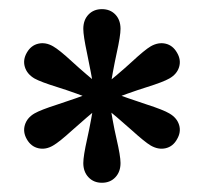

<svg xmlns="http://www.w3.org/2000/svg" viewBox="-20 -822 447 422"><path d="M204 -420.3Q185.9 -420.3 174.5 -432.4Q163.1 -444.4 163.1 -463.7Q163.1 -479 171.6 -516.9Q180.1 -554.7 189 -611.1Q179.3 -667.5 171.2 -705.5Q163.1 -743.5 163.1 -758.5Q163.1 -778.1 174.5 -790Q185.9 -801.9 204 -801.9Q222.3 -801.9 233.6 -790Q244.9 -778.1 244.9 -758.5Q244.9 -743.5 236.5 -705.5Q228.2 -667.5 219 -611.1Q227.3 -554.7 236.1 -516.9Q244.9 -479 244.9 -463.7Q244.9 -444.4 233.6 -432.4Q222.3 -420.3 204 -420.3ZM96.7 -502.1Q80.4 -492.5 64.3 -496.2Q48.2 -499.9 39.1 -515.7Q29.9 -531.5 34.7 -547.4Q39.5 -563.2 55.8 -572.7Q69.3 -580.5 106.2 -592.3Q143 -604.1 196.5 -624.2Q241.1 -659.7 269.7 -686.1Q298.3 -712.6 311.3 -720.2Q328.1 -729.7 344 -726Q359.8 -722.3 368.9 -706.5Q378.4 -690.7 373.7 -674.9Q369 -659 352.2 -649.5Q339.2 -641.9 302.1 -630.3Q264.9 -618.7 211.5 -598Q167.5 -561.7 138.8 -535.8Q110.2 -509.8 96.7 -502.1ZM311.3 -502.1Q298.3 -509.8 269.6 -535.8Q240.8 -561.7 196.5 -598Q143.6 -618.9 106.4 -630.4Q69.3 -641.9 55.8 -649.5Q39.3 -659.2 34.6 -675Q29.9 -690.7 39.1 -706.5Q48.2 -722.3 64.2 -726Q80.2 -729.7 96.7 -720.2Q110.2 -712.6 138.7 -686.3Q167.2 -660 211.5 -624.2Q265.5 -604.4 302.4 -592.4Q339.2 -580.5 352.2 -572.7Q369 -563 373.7 -547.2Q378.4 -531.5 368.9 -515.7Q360.1 -499.9 344.1 -496.2Q328.1 -492.5 311.3 -502.1Z"/></svg>

Font: Reddit Sans Condensed
Style: Regular
Weight: 400
Designer: Stephen Hutchings
Foundry: Reddit
Version: Version 1.014